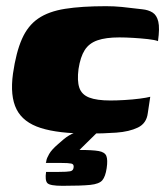

<svg xmlns="http://www.w3.org/2000/svg" viewBox="-20 -425 540 621"><path d="M265 7Q169 7 112 -11Q55 -29 33.5 -71.5Q12 -114 22 -187Q32 -256 51 -299Q70 -342 103.5 -365Q137 -388 190.5 -396.5Q244 -405 323 -405Q349 -405 374.5 -402.5Q400 -400 440 -395Q460 -393 473.5 -384.5Q487 -376 492 -355Q497 -334 491 -292Q481 -296 458.5 -298.5Q436 -301 411 -302.5Q386 -304 366 -304Q322 -304 295 -294.5Q268 -285 254 -263Q240 -241 234 -202Q229 -164 236.5 -141.5Q244 -119 268.5 -109.5Q293 -100 337 -100Q357 -100 383 -101.5Q409 -103 432 -106Q455 -109 466 -112L458 -59Q454 -26 426 -12.5Q398 1 356 4Q314 7 265 7ZM182 176Q142 176 133.5 167.5Q125 159 129 131Q131 131 140 131Q149 131 171 131Q197 131 207 129Q217 127 218 117Q220 106 210.5 104Q201 102 176 102H128Q129 102 130 94.5Q131 87 139 73Q147 59 168 41Q178 32 186.5 25Q195 18 203.5 13Q212 8 221 4.5Q230 1 240 -1H299L237 60Q279 60 299 63.5Q319 67 324 79.5Q329 92 325 119Q321 146 311 158Q301 170 272 173Q243 176 182 176Z"/></svg>

Font: Genos Black
Style: Italic
Weight: 900
Italic angle: -8°
Version: Version 1.010